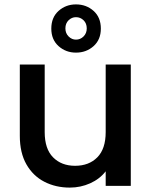

<svg xmlns="http://www.w3.org/2000/svg" viewBox="-20 -844 689 872"><path d="M183 -244Q183 -168 221 -129.5Q259 -91 321 -91Q384 -91 422 -129.5Q460 -168 460 -244V-551H574V0H460V-66Q433 -31 389.5 -11.5Q346 8 297 8Q233 8 181.5 -18.5Q130 -45 100 -97.5Q70 -150 70 -227V-551H183ZM438 -714Q438 -664 405 -634.5Q372 -605 325 -605Q279 -605 246 -634.5Q213 -664 213 -714Q213 -765 246 -794.5Q279 -824 325 -824Q372 -824 405 -794.5Q438 -765 438 -714ZM374 -715Q374 -738 359.5 -752Q345 -766 325 -766Q306 -766 291.5 -752Q277 -738 277 -715Q277 -693 291.5 -678.5Q306 -664 325 -664Q345 -664 359.5 -678.5Q374 -693 374 -715Z"/></svg>

Font: Poppins Medium
Style: Regular
Weight: 500
Designer: Ninad Kale (Devanagari), Jonny Pinhorn (Latin)
Version: Version 5.002